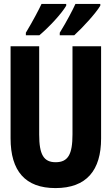

<svg xmlns="http://www.w3.org/2000/svg" viewBox="-20 -950 570 980"><path d="M285 -783V-770H359C401 -808 469 -882 492 -921V-930H365C352 -901 321 -841 285 -783ZM112 -783V-770H181C232 -813 294 -880 318 -921V-930H192C178 -900 148 -843 112 -783ZM263 10C422 10 496 -81 496 -243V-714H350V-264C350 -163 328 -122 264 -122C203 -122 180 -161 180 -263V-714H34V-244C34 -77 109 10 263 10Z"/></svg>

Font: Noto Sans Mono Condensed ExtraBold
Style: Regular
Weight: 800
Width: 3
Designer: Monotype Design Team
Foundry: Monotype Imaging Inc.
Version: Version 2.014